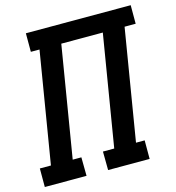

<svg xmlns="http://www.w3.org/2000/svg" viewBox="-116 -828 841 920"><g transform="rotate(-15 304.5 -367.5)"><path d="M-7 0V-92H48L139 -643H96V-735H616V-643H561L470 -92H513V0H307L306 -92H362L453 -643H247L156 -92H199L200 0Z"/></g></svg>

Font: Iosevka Etoile Semibold
Style: Italic
Weight: 600
Italic angle: -9°
Designer: Belleve Invis
Foundry: Belleve Invis
Version: Version 22.1.2; ttfautohint (v1.8.4)